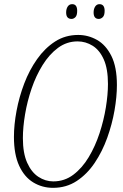

<svg xmlns="http://www.w3.org/2000/svg" viewBox="-20 -892 591 923"><path d="M235 11Q183 11 140 -15Q97 -41 72 -95.5Q47 -150 47 -234Q47 -292 59.5 -359Q72 -426 96.5 -490.5Q121 -555 158.5 -608Q196 -661 245 -692.5Q294 -724 356 -724Q404 -724 446.5 -700Q489 -676 515.5 -623Q542 -570 542 -483Q542 -427 530.5 -361Q519 -295 495.5 -229.5Q472 -164 435.5 -109.5Q399 -55 349 -22Q299 11 235 11ZM236 -20Q290 -20 332.5 -52Q375 -84 406.5 -136.5Q438 -189 458.5 -251.5Q479 -314 489 -376Q499 -438 499 -488Q499 -561 479 -606Q459 -651 425.5 -672Q392 -693 353 -693Q301 -693 259 -662Q217 -631 185 -579.5Q153 -528 132 -466.5Q111 -405 100.5 -342.5Q90 -280 90 -228Q90 -156 110.5 -110Q131 -64 164.5 -42Q198 -20 236 -20ZM455 -801Q430 -801 430 -832Q430 -849 437.5 -860.5Q445 -872 458 -872Q483 -872 483 -840Q483 -818 474 -809.5Q465 -801 455 -801ZM324 -801Q298 -801 298 -832Q298 -849 305.5 -860.5Q313 -872 327 -872Q351 -872 351 -840Q351 -818 342.5 -809.5Q334 -801 324 -801Z"/></svg>

Font: Noto Serif ExtraCondensed ExtraLight
Style: Italic
Weight: 200
Width: 2
Italic angle: -12°
Designer: Monotype Design Team
Foundry: Monotype Imaging Inc.
Version: Version 2.014; ttfautohint (v1.8.4.7-5d5b)